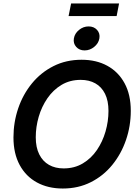

<svg xmlns="http://www.w3.org/2000/svg" viewBox="-20 -1084 807 1114"><path d="M344.2 9.8Q258.8 9.8 194.3 -25.4Q129.9 -60.5 94 -127Q58.1 -193.4 58.1 -286.6Q58.1 -374.5 85.7 -455.6Q113.3 -536.6 165.3 -600.1Q217.3 -663.6 290.3 -700.4Q363.3 -737.3 453.6 -737.3Q539.1 -737.3 603 -702.1Q667 -667 702.9 -600.8Q738.8 -534.7 738.8 -440.9Q738.8 -352.5 710.9 -271.5Q683.1 -190.4 631.3 -127Q579.6 -63.5 506.8 -26.9Q434.1 9.8 344.2 9.8ZM349.1 -106.9Q412.1 -106.9 460.7 -136Q509.3 -165 542.2 -213.4Q575.2 -261.7 592.3 -321Q609.4 -380.4 609.4 -440.4Q609.4 -499.5 589.4 -539.8Q569.3 -580.1 533.2 -600.3Q497.1 -620.6 448.2 -620.6Q385.7 -620.6 337.2 -591.6Q288.6 -562.5 255.1 -513.9Q221.7 -465.3 204.6 -406.5Q187.5 -347.7 187.5 -287.6Q187.5 -228.5 207.8 -188.2Q228 -147.9 264.2 -127.4Q300.3 -106.9 349.1 -106.9ZM470.7 -791.5Q440.4 -791.5 422.1 -812Q403.8 -832.5 408.7 -861.3Q413.6 -890.1 438.5 -910.4Q463.4 -930.7 494.1 -930.7Q524.9 -930.7 543.2 -910.4Q561.5 -890.1 556.6 -861.3Q551.8 -832.5 526.6 -812Q501.5 -791.5 470.7 -791.5ZM670.9 -1064 656.7 -990.7H377.9L392.6 -1064Z"/></svg>

Font: Inter 16pt SemiBold
Style: Italic
Weight: 600
Italic angle: -9.3988°
Version: Version 4.001;git-66647c0bb